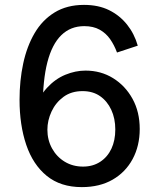

<svg xmlns="http://www.w3.org/2000/svg" viewBox="-20 -750 652 786"><path d="M315 16Q228 16 171.5 -30Q115 -76 87.5 -157Q60 -238 60 -342Q60 -420 75 -490Q90 -560 121.5 -614Q153 -668 203.5 -699Q254 -730 324 -730Q383 -730 426.5 -708.5Q470 -687 500 -649.5Q530 -612 544 -563L459 -535Q448 -565 431 -589.5Q414 -614 388 -628.5Q362 -643 325 -643Q269 -643 231 -606Q193 -569 174 -495.5Q155 -422 155 -310V-290L119 -292Q138 -353 172 -390Q206 -427 247.5 -444Q289 -461 330 -461Q393 -461 443 -430Q493 -399 522.5 -345.5Q552 -292 552 -222Q552 -153 523 -99Q494 -45 441 -14.5Q388 16 315 16ZM320 -68Q360 -68 390 -87.5Q420 -107 436 -141Q452 -175 452 -220Q452 -265 435.5 -300.5Q419 -336 389.5 -356.5Q360 -377 318 -377Q272 -377 240 -353.5Q208 -330 191 -293.5Q174 -257 174 -219Q174 -177 193 -142.5Q212 -108 245 -88Q278 -68 320 -68Z"/></svg>

Font: Noto Sans Nag Mundari Medium
Style: Regular
Weight: 500
Version: Version 1.000